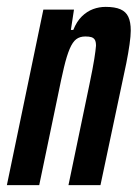

<svg xmlns="http://www.w3.org/2000/svg" viewBox="-32 -538 400 558"><path d="M-12 0 94 -510H183L174 -451H181Q191 -476 206 -490.5Q221 -505 238.5 -511.5Q256 -518 275 -518Q302 -518 318 -511Q334 -504 341 -489Q348 -474 348 -449Q348 -434 344.5 -409Q341 -384 335 -354L260 0H167L228 -293Q238 -341 242 -366.5Q246 -392 247 -405Q247 -417 243.5 -422.5Q240 -428 233.5 -430Q227 -432 216 -432Q200 -432 189.5 -424Q179 -416 170.5 -396Q162 -376 154 -342.5Q146 -309 136 -259L82 0Z"/></svg>

Font: Saira UltraCondensed
Style: Bold Italic
Weight: 700
Width: 1
Italic angle: -12°
Designer: Hector Gatti with collaboration of the Omnibus-Type team
Foundry: Omnibus-Type
Version: Version 1.101